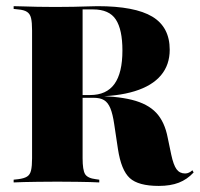

<svg xmlns="http://www.w3.org/2000/svg" viewBox="-20 -591 647 622"><path d="M83.9 -145.2V-492.7Q83.9 -518.5 80.6 -532.3Q77.4 -546 67.7 -552.4Q58.1 -558.9 38.7 -560.5L24.2 -562.1V-571Q37.9 -571 57.3 -570.2Q76.6 -569.4 101.2 -569Q125.8 -568.5 153.2 -568.5H165.3Q193.5 -568.5 217.7 -569Q241.9 -569.4 262.1 -570.2Q282.3 -571 296 -571Q416.9 -571 473.4 -537.1Q529.8 -503.2 529.8 -429.8Q529.8 -380.6 501.2 -346.8Q472.6 -312.9 416.5 -295.6Q360.5 -278.2 277.4 -278.2H175.8V-283.1H271.8Q325 -283.1 350.8 -319Q376.6 -354.8 376.6 -427.4Q376.6 -495.2 355.2 -527.8Q333.9 -560.5 281.5 -560.5H247.6V-145.2ZM494.4 11.3Q428.2 11.3 400.4 -14.1Q372.6 -39.5 362.1 -108.1L350 -188.7Q345.2 -221.8 337.5 -240.3Q329.8 -258.9 317.3 -266.5Q304.8 -274.2 283.1 -274.2H180.6V-280.6H270.2Q354.8 -280.6 406.9 -267.7Q458.9 -254.8 486.3 -225.4Q513.7 -196 523.4 -144.4L534.7 -90.3Q541.9 -56.5 552 -42.7Q562.1 -29 579.8 -29Q586.3 -29 592.3 -31.9Q598.4 -34.7 603.2 -39.5L607.3 -32.3Q586.3 -9.7 559.3 0.8Q532.3 11.3 494.4 11.3ZM153.2 -2.4Q125.8 -2.4 101.2 -2Q76.6 -1.6 57.3 -1.2Q37.9 -0.8 24.2 0V-8.9L38.7 -10.5Q58.1 -12.9 67.7 -19Q77.4 -25 80.6 -39.1Q83.9 -53.2 83.9 -78.2V-145.2H247.6V-78.2Q247.6 -40.3 255.6 -27Q263.7 -13.7 290.3 -10.5L301.6 -8.9V0Q290.3 -0.8 271.4 -1.2Q252.4 -1.6 229 -2Q205.6 -2.4 178.2 -2.4H166.1Z"/></svg>

Font: Playfair 144pt SemiCondensed Black
Style: Regular
Weight: 900
Width: 4
Designer: Claus Eggers Sørensen
Foundry: Claus Eggers Sørensen
Version: Version 2.203